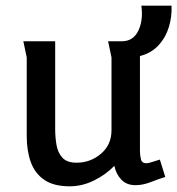

<svg xmlns="http://www.w3.org/2000/svg" viewBox="-20 -642 623 675"><path d="M225 13Q169 13 136 -9.5Q103 -32 88.5 -71.5Q74 -111 74 -163V-440L62 -497H174V-187Q174 -160 178.5 -133Q183 -106 199 -88Q215 -70 249 -70Q298 -70 335 -101.5Q372 -133 372 -184V-440L360 -497H409Q448 -497 466 -533.5Q484 -570 477 -622H583Q585 -585 574 -548Q563 -511 537.5 -483Q512 -455 472 -445V-112Q472 -96 475.5 -82Q479 -68 495 -68Q501 -68 518 -73.5Q535 -79 542 -81L561 -20Q536 -12 509 -1.5Q482 9 456 9Q425 9 406.5 -10.5Q388 -30 382 -59Q352 -28 310.5 -7.5Q269 13 225 13Z"/></svg>

Font: Rosario SemiBold
Style: Regular
Weight: 600
Designer: Hector Gatti
Foundry: Omnibus Type
Version: Version 1.101; ttfautohint (v1.8.1.43-b0c9)